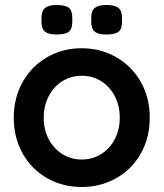

<svg xmlns="http://www.w3.org/2000/svg" viewBox="-20 -738 654 768"><path d="M307 10Q231 10 169 -25Q107 -60 71 -123.5Q35 -187 35 -267Q35 -347 71 -410.5Q107 -474 169 -509.5Q231 -545 307 -545Q382 -545 444.5 -509.5Q507 -474 543 -410.5Q579 -347 579 -267Q579 -187 543 -123.5Q507 -60 444.5 -25Q382 10 307 10ZM307 -435Q265 -435 230.5 -414Q196 -393 175.5 -354.5Q155 -316 155 -267Q155 -218 175.5 -180Q196 -142 230.5 -121Q265 -100 307 -100Q349 -100 383.5 -121Q418 -142 438.5 -180Q459 -218 459 -267Q459 -316 438.5 -354.5Q418 -393 383.5 -414Q349 -435 307 -435ZM146 -650V-668Q146 -695 160.5 -706.5Q175 -718 205 -718Q241 -718 255 -707Q269 -696 269 -668V-650Q269 -621 254.5 -610.5Q240 -600 205 -600Q174 -600 160 -611.5Q146 -623 146 -650ZM345 -650V-668Q345 -696 360 -707Q375 -718 406 -718Q439 -718 453.5 -706.5Q468 -695 468 -668V-650Q468 -621 453.5 -610.5Q439 -600 404 -600Q373 -600 359 -611.5Q345 -623 345 -650Z"/></svg>

Font: Quicksand
Style: Bold
Weight: 700
Version: Version 3.000